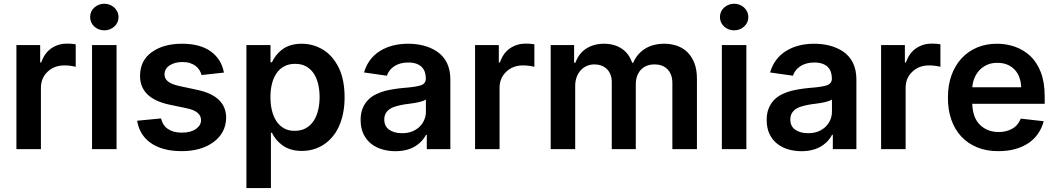

<svg xmlns="http://www.w3.org/2000/svg" viewBox="-20 -782 5542 1007"><path d="M194.6 0H66.1V-545.5H190.7V-454.5H196.4Q213.4 -504.3 249.6 -528.8Q286.2 -553.3 331 -553.3Q344.5 -553.3 356 -552.4Q367.5 -551.5 377.1 -549.7V-431.5Q367.9 -434.3 351.7 -436.6Q335.6 -438.9 317.5 -438.9Q264.2 -438.9 229.4 -405.5Q194.6 -372.5 194.6 -320.7Z M591.3 0H462.7V-545.5H591.3ZM527.3 -622.9Q496.4 -622.9 474.4 -642.8Q452.8 -663 452.8 -692.5Q452.8 -722.7 474.8 -742.5Q497.5 -762.4 527.3 -762.4Q541.9 -762.4 555.2 -757.3Q568.5 -752.1 578.8 -742.9Q589.1 -733.7 595.3 -720.7Q601.6 -707.7 601.6 -692.5Q601.6 -662.6 579.5 -642.8Q557.5 -622.9 527.3 -622.9Z M933.2 10.7Q880.3 10.7 839.5 -0.7Q798.7 -12.1 769.4 -33Q740.1 -54 722.5 -83.3Q704.9 -112.6 699.2 -148.8L824.6 -160.9Q833.8 -122.5 862.4 -104.4Q891 -86.3 932.9 -86.3Q980.8 -86.3 1007.5 -105.5Q1034.4 -124.6 1034.4 -151.6Q1034.4 -198.2 960.9 -213.8L867.9 -233.3Q714.5 -266.3 714.5 -383.9Q714.5 -464.1 775.6 -508.2Q837 -552.6 935 -552.6Q1029.5 -552.6 1085.2 -512.4Q1141 -472.7 1154.5 -401.3L1037.3 -388.5Q1033.4 -402.3 1025.7 -414.6Q1018.1 -426.8 1005.7 -436.3Q993.3 -445.7 976.2 -451.2Q959.2 -456.7 936.8 -456.7Q898.4 -456.7 871.1 -440Q844.5 -423.7 842.7 -392.8Q842.7 -369.3 861.3 -354.6Q880 -339.8 919.7 -331L1012.8 -311.1Q1166.2 -279.1 1166.2 -163.4Q1164.1 -84.2 1099.8 -36.9Q1035.2 10.7 933.2 10.7Z M1400.9 204.5H1272.4V-545.5H1398.8V-455.3H1406.2Q1424 -493.3 1454.9 -518.5Q1496.8 -552.6 1562.1 -552.6Q1622.5 -552.6 1673.7 -521.7Q1724.8 -491.1 1757.5 -425.4Q1787.3 -362.9 1787.3 -272Q1787.3 -225.9 1779.3 -187.1Q1771.3 -148.4 1756.9 -117.4Q1742.5 -86.3 1722.3 -62.9Q1702.1 -39.4 1677.6 -23.4Q1626.8 9.6 1562.5 9.6Q1499.6 9.6 1457.7 -22.7Q1423.7 -48.7 1406.2 -85.9H1400.9ZM1526.6 -95.9Q1560 -95.9 1584.3 -109.7Q1608.7 -123.6 1624.6 -147.5Q1640.6 -171.5 1648.4 -203.8Q1656.2 -236.2 1656.2 -272.7Q1656.2 -307.9 1649 -339.7Q1641.7 -371.4 1626.1 -395.6Q1610.4 -419.7 1585.9 -433.6Q1561.4 -447.4 1526.6 -447.1Q1495 -447.1 1471.1 -434.3Q1447.1 -421.5 1430.9 -398.6Q1414.8 -375.7 1406.6 -343.6Q1398.4 -311.4 1398.4 -272.7Q1398.4 -235.1 1406.2 -202.6Q1414.1 -170.1 1430 -146.1Q1446 -122.2 1470 -108.7Q1494 -95.2 1526.6 -95.9Z M2054 11Q2018.8 11 1986 1.8Q1953.1 -7.5 1927.7 -27.2Q1902.3 -46.9 1886.9 -77.9Q1871.4 -109 1871.4 -153.1Q1871.4 -187.5 1881.7 -213.1Q1892 -238.6 1909.6 -256.9Q1927.2 -275.2 1950.8 -286.9Q1974.4 -298.7 2001.4 -305.8Q2046.5 -316.4 2094.8 -320.7Q2163.7 -326 2188.2 -334.9Q2213.4 -344.1 2213.4 -370Q2213.4 -388.5 2208.3 -403.9Q2203.1 -419.4 2191.9 -430.6Q2180.8 -441.8 2163.2 -448Q2145.6 -454.2 2121.1 -454.2Q2098 -454.2 2079.5 -448.9Q2061.1 -443.5 2047.1 -434.1Q2033 -424.7 2023.4 -412.1Q2013.8 -399.5 2009.2 -384.9L1889.2 -402Q1911.6 -476.6 1973 -514.6Q2034.4 -552.6 2120.4 -552.6Q2208.8 -552.6 2270.2 -513.1Q2342 -465.2 2342 -365.1V0H2218.4V-74.9H2214.1Q2202.8 -51.8 2181.5 -32.7Q2133.5 11 2054 11ZM2087.4 -83.5Q2118.3 -83.1 2141.9 -92.7Q2165.5 -102.3 2181.5 -118.3Q2197.4 -134.2 2205.6 -154.5Q2213.8 -174.7 2213.8 -195.7V-259.9Q2198.9 -251.1 2176.3 -246.1Q2153.8 -241.1 2126.8 -237.9Q2079.5 -232.6 2044.4 -220.5Q1995.4 -201.3 1995.4 -155.2Q1995.4 -119.7 2021.3 -101.6Q2047.2 -83.5 2087.4 -83.5Z M2600.1 0H2471.6V-545.5H2596.2V-454.5H2601.9Q2619 -504.3 2655.2 -528.8Q2691.8 -553.3 2736.5 -553.3Q2750 -553.3 2761.5 -552.4Q2773.1 -551.5 2782.7 -549.7V-431.5Q2773.4 -434.3 2757.3 -436.6Q2741.1 -438.9 2723 -438.9Q2669.7 -438.9 2634.9 -405.5Q2600.1 -372.5 2600.1 -320.7Z M3635.3 0H3506.4V-346.2Q3506.4 -371.4 3499.1 -389.9Q3491.8 -408.4 3479.2 -420.5Q3466.6 -432.5 3449.8 -438.4Q3432.9 -444.2 3413.4 -444.2Q3388.8 -444.2 3370.4 -436.3Q3351.9 -428.3 3339.5 -414.1Q3327.1 -399.9 3320.8 -380.9Q3314.6 -361.9 3314.6 -340.2V0H3188.6V-351.6Q3188.6 -374.3 3181.5 -391.7Q3174.4 -409.1 3161.9 -420.8Q3149.5 -432.5 3132.8 -438.4Q3116.1 -444.2 3096.9 -444.2Q3076.7 -444.2 3058.6 -436.6Q3040.5 -429 3026.8 -414.4Q3013.1 -399.9 3005 -378.9Q2996.8 -358 2996.8 -331.7V0H2868.3V-545.5H2991.1V-452.8H2997.5Q3005.3 -474.4 3018.5 -492.7Q3031.6 -511 3050.4 -524.3Q3069.2 -537.6 3093.6 -545.1Q3117.9 -552.6 3148.1 -552.6Q3176.8 -552.6 3200.6 -545.5Q3224.4 -538.4 3243.1 -525.4Q3261.7 -512.4 3274.9 -494Q3288 -475.5 3295.5 -452.8H3301.1Q3320 -498.2 3361.2 -525.2Q3403.4 -552.6 3464.8 -552.6Q3500 -552.6 3531.1 -541.7Q3562.1 -530.9 3585.4 -508.2Q3608.7 -485.4 3622.2 -450.3Q3635.7 -415.1 3635.3 -366.1Z M3894.5 0H3766V-545.5H3894.5ZM3830.6 -622.9Q3799.7 -622.9 3777.7 -642.8Q3756 -663 3756 -692.5Q3756 -722.7 3778.1 -742.5Q3800.8 -762.4 3830.6 -762.4Q3845.2 -762.4 3858.5 -757.3Q3871.8 -752.1 3882.1 -742.9Q3892.4 -733.7 3898.6 -720.7Q3904.8 -707.7 3904.8 -692.5Q3904.8 -662.6 3882.8 -642.8Q3860.8 -622.9 3830.6 -622.9Z M4183.6 11Q4148.4 11 4115.6 1.8Q4082.7 -7.5 4057.4 -27.2Q4032 -46.9 4016.5 -77.9Q4001.1 -109 4001.1 -153.1Q4001.1 -187.5 4011.4 -213.1Q4021.7 -238.6 4039.2 -256.9Q4056.8 -275.2 4080.4 -286.9Q4104 -298.7 4131 -305.8Q4176.1 -316.4 4224.4 -320.7Q4293.3 -326 4317.8 -334.9Q4343 -344.1 4343 -370Q4343 -388.5 4337.9 -403.9Q4332.7 -419.4 4321.6 -430.6Q4310.4 -441.8 4292.8 -448Q4275.2 -454.2 4250.7 -454.2Q4227.6 -454.2 4209.2 -448.9Q4190.7 -443.5 4176.7 -434.1Q4162.6 -424.7 4153.1 -412.1Q4143.5 -399.5 4138.8 -384.9L4018.8 -402Q4041.2 -476.6 4102.6 -514.6Q4164.1 -552.6 4250 -552.6Q4338.4 -552.6 4399.9 -513.1Q4471.6 -465.2 4471.6 -365.1V0H4348V-74.9H4343.8Q4332.4 -51.8 4311.1 -32.7Q4263.1 11 4183.6 11ZM4217 -83.5Q4247.9 -83.1 4271.5 -92.7Q4295.1 -102.3 4311.1 -118.3Q4327.1 -134.2 4335.2 -154.5Q4343.4 -174.7 4343.4 -195.7V-259.9Q4328.5 -251.1 4305.9 -246.1Q4283.4 -241.1 4256.4 -237.9Q4209.2 -232.6 4174 -220.5Q4125 -201.3 4125 -155.2Q4125 -119.7 4150.9 -101.6Q4176.8 -83.5 4217 -83.5Z M4729.8 0H4601.2V-545.5H4725.9V-454.5H4731.5Q4748.6 -504.3 4784.8 -528.8Q4821.4 -553.3 4866.1 -553.3Q4879.6 -553.3 4891.2 -552.4Q4902.7 -551.5 4912.3 -549.7V-431.5Q4903.1 -434.3 4886.9 -436.6Q4870.7 -438.9 4852.6 -438.9Q4799.4 -438.9 4764.6 -405.5Q4729.8 -372.5 4729.8 -320.7Z M5216.6 10.7Q5154.5 11 5105.3 -9.1Q5056.1 -29.1 5021.8 -65.9Q4987.6 -102.6 4969.5 -154.5Q4951.3 -206.3 4951.7 -269.5Q4951.3 -333.1 4969.8 -385.5Q4988.3 -437.9 5022.4 -475.1Q5056.5 -512.4 5104.2 -532.7Q5152 -552.9 5209.9 -552.6Q5256.7 -552.6 5301.1 -537.6Q5345.5 -522.7 5382.8 -489.3Q5418 -456.3 5438.6 -403.8Q5459.2 -351.2 5459.2 -277V-237.6H5079.2Q5081.7 -164.1 5120.4 -126.4Q5159.4 -89.5 5218.4 -89.5Q5256.4 -89.5 5286.9 -105.8Q5318.5 -122.5 5333.8 -159.8L5453.8 -146.3Q5445 -111.5 5425.4 -82.6Q5405.9 -53.6 5376.1 -32.8Q5346.2 -12.1 5306.3 -0.7Q5266.3 10.7 5216.6 10.7ZM5335.9 -324.2Q5335.2 -351.2 5326.9 -374.6Q5318.5 -398.1 5302.9 -415.3Q5287.3 -432.5 5264.4 -442.5Q5241.5 -452.4 5211.6 -452.4Q5180.4 -452.8 5156.4 -441.8Q5132.5 -430.8 5115.9 -412.6Q5099.4 -394.5 5090.2 -371.3Q5081 -348 5079.5 -324.2Z"/></svg>

Font: Linik Sans SemiBold
Style: Regular
Weight: 600
Designer: Fonts by Rasmus Andersson / Changes by Cristiano Sobral with parts from Marc Monis
Foundry: rsms
Version: Version 3.020; ttfautohint (v1.6)